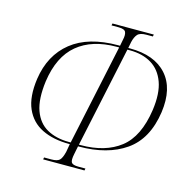

<svg xmlns="http://www.w3.org/2000/svg" viewBox="-105 -819 914 924"><g transform="rotate(15 351.5 -357.0)"><path d="M190 2 192 -8H228Q257 -8 268.5 -18.5Q280 -29 288 -62L295 -102H291Q212 -102 156 -129.5Q100 -157 74.5 -215Q49 -273 62 -365Q80 -487 164.5 -554.5Q249 -622 397 -622H406L412 -653Q418 -679 412 -692.5Q406 -706 376 -706H341L343 -716H549L547 -706H515Q483 -706 471 -692.5Q459 -679 453 -653L447 -622H456Q578 -622 638.5 -554.5Q699 -487 682 -365Q662 -227 572 -164.5Q482 -102 340 -102H336L328 -62Q321 -29 328 -18.5Q335 -8 363 -8H398L396 2ZM297 -111 404 -613H392Q270 -613 196.5 -552Q123 -491 105 -364Q93 -273 113 -217.5Q133 -162 178.5 -136.5Q224 -111 288 -111ZM338 -111H347Q469 -111 543.5 -169Q618 -227 638 -364Q650 -449 630 -504Q610 -559 565.5 -586Q521 -613 457 -613H445Z"/></g></svg>

Font: Noto Serif Display Condensed ExtraLight
Style: Italic
Weight: 200
Width: 3
Italic angle: -12°
Designer: Monotype Design Team
Foundry: Monotype Imaging Inc.
Version: Version 2.009